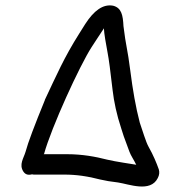

<svg xmlns="http://www.w3.org/2000/svg" viewBox="-20 -676 650 706"><path d="M141 -110H142C169 -208 273 -435 317 -503C323 -512 328 -520 332 -526L355 -561C358 -565 359 -567 362 -572C363 -551 369 -518 376 -480C380 -460 386 -415 394 -345C399 -302 409 -254 426 -203L435 -175C442 -155 448 -139 456 -118C461 -104 473 -87 481 -70C481 -70 478 -71 476 -71C471 -72 402 -82 374 -89C331 -100 283 -109 226 -109H141ZM396 -655C359 -662 325 -637 293 -587L271 -552C216 -465 188 -400 145 -309V-308C107 -215 83 -152 74 -118C67 -94 49 -71 66 -45C73 -35 82 -31 98 -35C101 -34 104 -34 107 -34H217C260 -34 303 -28 348 -16C357 -14 368 -12 378 -10L414 -5C454 1 533 33 560 -21C566 -32 567 -43 564 -53C556 -76 543 -107 527 -135C516 -154 504 -197 494 -225C479 -282 468 -346 459 -417C449 -497 443 -505 434 -580C432 -620 427 -647 396 -655Z"/></svg>

Font: Squarish
Style: BoldIt
Weight: 400
Foundry: Cannot Into Space Fonts
Version: Version 0.272